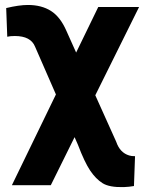

<svg xmlns="http://www.w3.org/2000/svg" viewBox="-20 -557 591 788"><path d="M94.7 -536.6Q150.4 -536.6 189 -512.2Q227.5 -487.8 252.4 -430.7L292.5 -341.3L383.3 -528.3H550.8L371.1 -166L457 24.9Q472.2 69.8 510.3 81.1Q518.6 84 534.2 84L529.8 206.5Q510.7 210 487.8 210.9Q428.7 212.4 400.9 194.8Q373 177.2 350.1 143.1Q327.1 108.9 299.8 37.1L286.1 5.9L188.5 203.1H28.8L209.5 -169.4L124 -365.2Q106.4 -409.2 41 -409.2Q20.5 -409.2 9.8 -406.2L5.4 -523.9Q58.1 -536.6 94.7 -536.6Z"/></svg>

Font: Sadagaat-English
Style: Regular
Weight: 900
Designer: Ahmed alsheikh
Foundry: Ahmed alsheikh Design
Version: Version 2.137;January 17, 2018;FontCreator 11.0.0.2408 64-bi